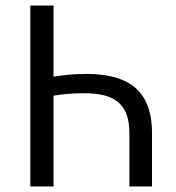

<svg xmlns="http://www.w3.org/2000/svg" viewBox="-20 -676 638 696"><path d="M90 0H174V-329C201 -334 236 -338 285 -338C391 -338 449 -303 449 -194V0H531V-194C531 -352 441 -408 293 -408C241 -408 206 -403 174 -398V-656H90Z"/></svg>

Font: DAIFUKU Sans
Style: Regular
Weight: 400
Designer: Original font ‘Source Han Sans JP’ : Paul D. Hunt
Foundry: Daifuku
Version: Version 1.000